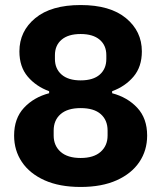

<svg xmlns="http://www.w3.org/2000/svg" viewBox="-20 -730 640 762"><path d="M300 12Q216 12 157 -14.5Q98 -41 67 -87Q36 -133 36 -192Q36 -260 75 -302Q114 -344 175 -360V-368Q123 -387 90 -426Q57 -465 57 -526Q57 -606 120 -658Q183 -710 300 -710Q417 -710 480 -658Q543 -606 543 -526Q543 -465 510 -426Q477 -387 425 -368V-360Q486 -344 525 -302Q564 -260 564 -192Q564 -133 533 -87Q502 -41 443 -14.5Q384 12 300 12ZM300 -411Q350 -411 376 -434Q402 -457 402 -496V-511Q402 -550 375.5 -572.5Q349 -595 300 -595Q251 -595 224.5 -572.5Q198 -550 198 -511V-496Q198 -457 224.5 -434Q251 -411 300 -411ZM300 -103Q352 -103 379.5 -127.5Q407 -152 407 -192V-212Q407 -253 380 -277Q353 -301 300 -301Q248 -301 220.5 -277Q193 -253 193 -212V-192Q193 -152 220.5 -127.5Q248 -103 300 -103Z"/></svg>

Font: Lilex Nerd Font
Style: Bold
Weight: 700
Designer: Mike Abbink, Paul van der Laan, Pieter van Rosmalen, Mikhael Khrustik
Foundry: Mikhael Khrustik
Version: Version 2.400; ttfautohint (v1.8.4.7-5d5b);Nerd Fonts 3.3.0